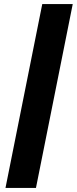

<svg xmlns="http://www.w3.org/2000/svg" viewBox="-20 -819 378 945"><path d="M338 -799H188L7 106H157Z"/></svg>

Font: Argentum Sans ExtraBold
Style: Italic
Weight: 800
Italic angle: -11.3°
Designer: Julieta Ulanovsky
Foundry: Julieta Ulanovsky
Version: Version 5.001;February 15, 2019;FontCreator 11.5.0.2425 64-b